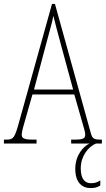

<svg xmlns="http://www.w3.org/2000/svg" viewBox="-22 -734 541 982"><path d="M-2 0H165V-20H143C100 -20 89 -28 89 -46C89 -61 101 -101 109 -128L144 -251H358L398 -111C405 -86 414 -58 414 -48C414 -27 406 -20 362 -20H342V0H436C405 14 363 59 363 130C363 200 398 228 442 228C463 228 475 224 491 215V189C473 200 461 203 443 203C411 203 391 180 391 127C391 64 430 16 469 0H499V-20H492C458 -20 450 -25 442 -55L259 -714H244L74 -104C54 -32 47 -20 13 -20H-2ZM152 -276 214 -509C229 -567 245 -619 251 -653C259 -620 272 -570 293 -493L352 -276Z"/></svg>

Font: Noto Serif ExtraCondensed Thin
Style: Regular
Weight: 100
Width: 2
Designer: Monotype Design Team
Foundry: Monotype Imaging Inc.
Version: Version 2.013